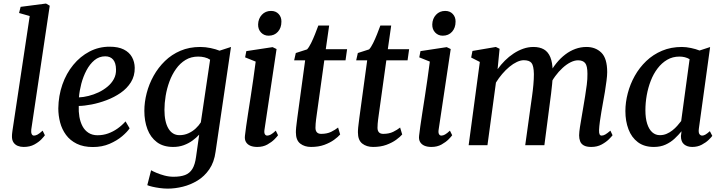

<svg xmlns="http://www.w3.org/2000/svg" viewBox="-20 -838 4167 1108"><path d="M160.5 -91Q158.5 -74 162.8 -64.8Q167 -55.5 176 -55.5Q185 -55.5 196.2 -61.2Q207.5 -67 226 -84L239 -57.5Q234 -50 218.8 -34Q203.5 -18 178 -4Q152.5 10 116 10Q98 10 82.5 3.8Q67 -2.5 57.8 -16.2Q48.5 -30 49 -52.5Q49 -57 49.5 -63.8Q50 -70.5 51 -77Q52 -83.5 52.5 -88L151.5 -745.5L90 -763L99 -798.5L245.5 -817.5L267 -805Z M728 -97.5Q714.5 -77 684.8 -51.8Q655 -26.5 612.2 -8Q569.5 10.5 516 10.5Q461.5 10.5 423 -8.5Q384.5 -27.5 361 -59.5Q337.5 -91.5 327 -131.2Q316.5 -171 316.5 -212.5Q317.5 -285.5 340 -350Q362.5 -414.5 402.8 -463.5Q443 -512.5 496.5 -540.5Q550 -568.5 612.5 -568.5Q662.5 -568.5 694.2 -552.5Q726 -536.5 741.5 -508.8Q757 -481 757.5 -446.5Q758 -399.5 735.5 -363.5Q713 -327.5 676 -302Q639 -276.5 595.2 -260Q551.5 -243.5 509 -235.2Q466.5 -227 434.5 -226.5Q433 -194 438.2 -163.8Q443.5 -133.5 456.2 -109.5Q469 -85.5 490.8 -71.5Q512.5 -57.5 543 -57.5Q575 -57.5 603.8 -67.8Q632.5 -78 658 -96Q683.5 -114 704.5 -137.5ZM587.5 -513Q552 -513 525 -490.5Q498 -468 479 -432Q460 -396 449.2 -354.8Q438.5 -313.5 435.5 -276Q461.5 -277 491.2 -284.5Q521 -292 549 -305.2Q577 -318.5 600.2 -337.8Q623.5 -357 637 -382Q650.5 -407 649.5 -437.5Q649 -475 632.8 -494Q616.5 -513 587.5 -513Z M1224 38Q1216 98 1187.8 139Q1159.5 180 1119.5 204.2Q1079.5 228.5 1034.8 239.5Q990 250.5 948 250.5Q925.5 250.5 902 247.2Q878.5 244 859.2 239.5Q840 235 830 230.5L852 144.5Q862 150.5 882.5 159.2Q903 168 929 175Q955 182 982 182Q1021.5 182 1048 172Q1074.5 162 1090 137Q1105.5 112 1111.5 66.5L1129.5 -61Q1113 -43 1090.8 -26.8Q1068.5 -10.5 1040.5 -0.2Q1012.5 10 979.5 10Q922 10 885.2 -17.8Q848.5 -45.5 830.8 -92.5Q813 -139.5 813 -198.5Q813 -248.5 826.5 -300.8Q840 -353 866.5 -400.5Q893 -448 931.8 -485.8Q970.5 -523.5 1021.5 -545.2Q1072.5 -567 1135.5 -567Q1165.5 -567 1196 -560.5Q1226.5 -554 1247 -545.5L1313 -567ZM1192.5 -493.5Q1178.5 -503 1160.5 -507.2Q1142.5 -511.5 1124 -511.5Q1082.5 -511.5 1050.8 -492.2Q1019 -473 995.8 -440.2Q972.5 -407.5 957.8 -367.5Q943 -327.5 936 -285Q929 -242.5 929 -204Q929 -169.5 934.8 -142.5Q940.5 -115.5 951.8 -96.5Q963 -77.5 979 -67.8Q995 -58 1015.5 -58Q1043.5 -58 1067.2 -68.8Q1091 -79.5 1109.2 -96.5Q1127.5 -113.5 1139 -132Z M1464.5 10Q1441 10 1424.2 2.8Q1407.5 -4.5 1399.2 -18.8Q1391 -33 1393.5 -54.5Q1395.5 -75 1400.5 -109.2Q1405.5 -143.5 1412.2 -187.5Q1419 -231.5 1426.8 -281Q1434.5 -330.5 1441.8 -382Q1449 -433.5 1455.5 -482.5L1394.5 -507L1401.5 -543L1553 -566L1576 -555L1506.5 -91Q1503.5 -73 1508.2 -64.2Q1513 -55.5 1522 -55.5Q1532 -55.5 1543.2 -61.8Q1554.5 -68 1571.5 -84L1584.5 -57.5Q1579.5 -50 1563.8 -34Q1548 -18 1523 -4Q1498 10 1464.5 10ZM1530 -632Q1504 -632 1486.5 -650.2Q1469 -668.5 1469.5 -697Q1470.5 -730.5 1491.2 -752.8Q1512 -775 1544 -775Q1571.5 -775 1588 -757.2Q1604.5 -739.5 1604 -713Q1604 -677.5 1583.8 -654.8Q1563.5 -632 1530 -632Z M1808 -177.5Q1805.5 -160.5 1804 -148Q1802.5 -135.5 1801.5 -124.2Q1800.5 -113 1800.5 -100.5Q1800.5 -83.5 1808.8 -74.5Q1817 -65.5 1833.5 -65.5Q1867 -65.5 1891 -77.2Q1915 -89 1931 -102L1943 -62Q1931 -48 1908 -31.2Q1885 -14.5 1851.8 -2.2Q1818.5 10 1775 10Q1737.5 10 1712.5 -9.5Q1687.5 -29 1687.5 -74.5Q1687.5 -79.5 1687.8 -86Q1688 -92.5 1689 -102.5Q1690 -112.5 1691.8 -126.2Q1693.5 -140 1696 -160L1741 -490H1677.5L1687 -532L1752 -553Q1763 -564.5 1775 -588.8Q1787 -613 1798 -640.8Q1809 -668.5 1817 -690.5H1879.5L1860 -554H1983L1974 -490H1851.5Z M2166 -177.5Q2163.5 -160.5 2162 -148Q2160.5 -135.5 2159.5 -124.2Q2158.5 -113 2158.5 -100.5Q2158.5 -83.5 2166.8 -74.5Q2175 -65.5 2191.5 -65.5Q2225 -65.5 2249 -77.2Q2273 -89 2289 -102L2301 -62Q2289 -48 2266 -31.2Q2243 -14.5 2209.8 -2.2Q2176.5 10 2133 10Q2095.5 10 2070.5 -9.5Q2045.5 -29 2045.5 -74.5Q2045.5 -79.5 2045.8 -86Q2046 -92.5 2047 -102.5Q2048 -112.5 2049.8 -126.2Q2051.5 -140 2054 -160L2099 -490H2035.5L2045 -532L2110 -553Q2121 -564.5 2133 -588.8Q2145 -613 2156 -640.8Q2167 -668.5 2175 -690.5H2237.5L2218 -554H2341L2332 -490H2209.5Z M2469.5 10Q2446 10 2429.2 2.8Q2412.5 -4.5 2404.2 -18.8Q2396 -33 2398.5 -54.5Q2400.5 -75 2405.5 -109.2Q2410.5 -143.5 2417.2 -187.5Q2424 -231.5 2431.8 -281Q2439.5 -330.5 2446.8 -382Q2454 -433.5 2460.5 -482.5L2399.5 -507L2406.5 -543L2558 -566L2581 -555L2511.5 -91Q2508.5 -73 2513.2 -64.2Q2518 -55.5 2527 -55.5Q2537 -55.5 2548.2 -61.8Q2559.5 -68 2576.5 -84L2589.5 -57.5Q2584.5 -50 2568.8 -34Q2553 -18 2528 -4Q2503 10 2469.5 10ZM2535 -632Q2509 -632 2491.5 -650.2Q2474 -668.5 2474.5 -697Q2475.5 -730.5 2496.2 -752.8Q2517 -775 2549 -775Q2576.5 -775 2593 -757.2Q2609.5 -739.5 2609 -713Q2609 -677.5 2588.8 -654.8Q2568.5 -632 2535 -632Z M2863 -556.5 2851.5 -438.5Q2870 -464.5 2893.5 -488Q2917 -511.5 2944 -529.2Q2971 -547 2999.8 -557Q3028.5 -567 3058 -567Q3094.5 -567 3118.8 -553Q3143 -539 3155.8 -508.2Q3168.5 -477.5 3169.5 -427.5Q3169.5 -422 3169.5 -415.8Q3169.5 -409.5 3169 -403.2Q3168.5 -397 3168 -390L3151 -412.5Q3168.5 -446 3191.5 -474.2Q3214.5 -502.5 3242 -523.5Q3269.5 -544.5 3300.5 -555.8Q3331.5 -567 3364.5 -567Q3417 -567 3450.5 -534Q3484 -501 3484 -421.5Q3484 -402 3480 -371.5Q3476 -341 3470.8 -308Q3465.5 -275 3460 -247Q3455.5 -221.5 3450.5 -193Q3445.5 -164.5 3441.8 -136.8Q3438 -109 3437 -87Q3436.5 -70 3440.2 -62.8Q3444 -55.5 3451.5 -55.5Q3462 -55.5 3473.2 -62Q3484.5 -68.5 3502.5 -84L3515 -57.5Q3510 -50.5 3493.8 -34.2Q3477.5 -18 3451.8 -4Q3426 10 3392 10Q3364.5 10 3349 1.2Q3333.5 -7.5 3327.8 -22.8Q3322 -38 3322 -57Q3322.5 -77 3326.8 -104.8Q3331 -132.5 3336.5 -163Q3342 -193.5 3346.5 -222Q3351 -249 3356.5 -282.2Q3362 -315.5 3366.2 -349Q3370.5 -382.5 3370 -412Q3370 -458 3356.8 -474Q3343.5 -490 3316 -490Q3295.5 -490 3272.5 -478.5Q3249.5 -467 3226.8 -446.2Q3204 -425.5 3184 -398.2Q3164 -371 3150 -338.5L3169.5 -403Q3169 -379.5 3166.2 -352.2Q3163.5 -325 3160.2 -297.8Q3157 -270.5 3153.5 -246.5L3121.5 0H3011L3041.5 -220Q3045.5 -248 3050.2 -281.5Q3055 -315 3058 -348.5Q3061 -382 3061 -410.5Q3060 -459 3047.2 -474.8Q3034.5 -490.5 3002.5 -490.5Q2984.5 -490.5 2963 -480.5Q2941.5 -470.5 2919.8 -452.5Q2898 -434.5 2878 -411Q2858 -387.5 2842 -361.5L2793 0H2684.5L2749 -480.5L2699 -506L2706.5 -544L2841.5 -567Z M4013 -95.5Q4010 -72.5 4016.5 -64Q4023 -55.5 4032 -55.5Q4041 -55.5 4051.2 -61.5Q4061.5 -67.5 4076.5 -81L4090.5 -54Q4086 -47 4070.2 -31.5Q4054.5 -16 4030 -3Q4005.5 10 3975 10Q3946 10 3927.8 -5Q3909.5 -20 3909.5 -53L3913 -80.5Q3895.5 -59 3873 -38Q3850.5 -17 3821 -3.5Q3791.5 10 3753 10Q3697.5 10 3661 -17.5Q3624.5 -45 3606.8 -92Q3589 -139 3589 -197Q3589 -247.5 3602.8 -300Q3616.5 -352.5 3643.2 -400.2Q3670 -448 3709.5 -485.8Q3749 -523.5 3800.5 -545.2Q3852 -567 3915 -567Q3939 -567 3967.5 -561Q3996 -555 4017 -546.5L4078 -566.5ZM3959.5 -496.5Q3947 -504 3932 -507.8Q3917 -511.5 3901 -511.5Q3861.5 -511.5 3830 -493Q3798.5 -474.5 3774.8 -443.2Q3751 -412 3735.5 -372Q3720 -332 3712.2 -288.2Q3704.5 -244.5 3704.5 -202Q3704.5 -155.5 3715 -123.2Q3725.5 -91 3744.2 -74.5Q3763 -58 3788 -58Q3809 -58 3827 -65.8Q3845 -73.5 3860.5 -85.8Q3876 -98 3888.5 -112.2Q3901 -126.5 3911 -139.5Z"/></svg>

Font: Merriweather 20pt Medium
Style: Italic
Weight: 500
Italic angle: -7.8°
Version: Version 2.101